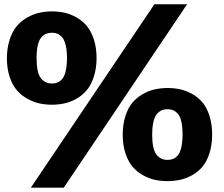

<svg xmlns="http://www.w3.org/2000/svg" viewBox="-20 -832 1046 897"><path d="M12.2 -561Q12.7 -609.4 25.4 -647.7Q38.1 -686 58.3 -710Q78.6 -733.9 106.4 -749.8Q134.3 -765.6 162.4 -772Q190.4 -778.3 221.2 -778.8Q252.4 -778.8 280.8 -772.7Q309.1 -766.6 337.2 -750.7Q365.2 -734.9 385.5 -710.7Q405.8 -686.5 418.5 -647.7Q431.2 -608.9 431.2 -559.1Q430.7 -510.7 418 -472.4Q405.3 -434.1 385 -410.2Q364.7 -386.2 336.9 -370.6Q309.1 -355 281 -348.9Q252.9 -342.8 222.2 -342.8Q191.4 -342.8 163.1 -349.1Q134.8 -355.5 106.7 -371.3Q78.6 -387.2 58.1 -411.1Q37.6 -435.1 24.9 -473.6Q12.2 -512.2 12.2 -561ZM701.2 -812H854L277.8 44.9H124ZM221.2 -679.2Q206.1 -678.7 194.6 -673.8Q183.1 -668.9 172.6 -656.7Q162.1 -644.5 156.5 -620.4Q150.9 -596.2 150.9 -561Q150.9 -493.2 170.4 -467.5Q189.9 -441.9 222.2 -441.9Q237.3 -441.9 248.8 -446.5Q260.3 -451.2 270.8 -463.4Q281.2 -475.6 286.9 -499.8Q292.5 -523.9 293 -559.1Q293 -595.2 287.1 -620.1Q281.2 -645 270.8 -657.2Q260.3 -669.4 248.5 -674.3Q236.8 -679.2 221.2 -679.2ZM553.2 -204.1Q553.7 -252.4 566.2 -290.8Q578.6 -329.1 598.9 -352.8Q619.1 -376.5 647 -392.3Q674.8 -408.2 702.6 -414.3Q730.5 -420.4 761.2 -420.9Q793 -420.9 821.3 -414.8Q849.6 -408.7 877.7 -393.1Q905.8 -377.4 926 -353.5Q946.3 -329.6 958.7 -290.8Q971.2 -252 971.2 -202.1Q970.7 -153.3 958.3 -115Q945.8 -76.7 925.5 -52.7Q905.3 -28.8 877.4 -13.4Q849.6 2 821.3 8.1Q793 14.2 762.2 14.2Q731.4 14.2 703.4 8.1Q675.3 2 647.2 -13.9Q619.1 -29.8 598.9 -53.7Q578.6 -77.6 565.9 -116.2Q553.2 -154.8 553.2 -204.1ZM761.2 -321.8Q749 -321.3 739.7 -318.4Q730.5 -315.4 720.9 -307.6Q711.4 -299.8 705.1 -287.4Q698.7 -274.9 694.8 -253.7Q690.9 -232.4 690.9 -204.1Q690.9 -136.2 710.4 -110.6Q730 -85 762.2 -85Q777.3 -85 788.8 -89.6Q800.3 -94.2 810.8 -106.4Q821.3 -118.7 826.9 -142.8Q832.5 -167 833 -202.1Q833 -238.8 827.4 -263.4Q821.8 -288.1 811 -300.3Q800.3 -312.5 788.6 -317.1Q776.9 -321.8 761.2 -321.8Z"/></svg>

Font: Junction Bold
Style: Bold
Weight: 700
Designer: Caroline Hadilaksono
Foundry: Caroline Hadilaksono
Version: Version 001.001